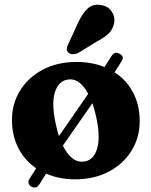

<svg xmlns="http://www.w3.org/2000/svg" viewBox="-20 -758 648 826"><path d="M115.5 45Q106 40.5 103.2 31.2Q100.5 22 106 12.5L135.5 -34Q86.5 -67.5 59 -121Q31.5 -174.5 31.5 -242Q31.5 -312.5 66.8 -369Q102 -425.5 164.5 -458.5Q227 -491.5 309.5 -491.5Q375.5 -491.5 429.5 -469.5L460.5 -518Q473 -538 494 -527Q516 -515.5 504 -496L473 -447Q524 -414 552.5 -360Q581 -306 581 -237.5Q581 -166.5 546 -109.8Q511 -53 448.2 -19.8Q385.5 13.5 303 13.5Q234.5 13.5 178.5 -11L149 35.5Q136 56 115.5 45ZM220.5 -222Q226 -195.5 233.5 -172.5L359.5 -354.5Q321 -426.5 267.5 -415Q230 -407 215.5 -358.8Q201 -310.5 220.5 -222ZM347 -64Q384.5 -71.5 398.5 -121Q412.5 -170.5 393.5 -256.5Q386.5 -288 377.5 -314L250.5 -131.5Q290 -52 347 -64ZM315.5 -659.5Q333 -698 355.5 -720Q378 -742 413.5 -736.5Q444.5 -732 460 -709.2Q475.5 -686.5 471.5 -661Q467 -634.5 449.8 -616.2Q432.5 -598 398.5 -580.5L314.5 -529Q303.5 -524.5 292.2 -524.8Q281 -525 274 -532Q266 -540 267.5 -549.8Q269 -559.5 274.5 -570Z"/></svg>

Font: Fraunces 9pt S050
Style: Bold
Weight: 700
Version: Version 1.000; ttfautohint (v1.8.3)